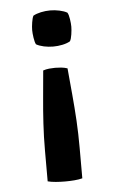

<svg xmlns="http://www.w3.org/2000/svg" viewBox="-46 -584 379 626"><g transform="rotate(-5 144.0 -271.0)"><path d="M102.3 -358.2Q98.4 -312.9 94.4 -270.8Q90.4 -228.6 87.9 -185.9Q85.3 -143.1 85.3 -96.9V3.2Q96.8 6.2 111.8 7.4Q126.8 8.6 142 8.6Q157.4 8.6 172.3 7.4Q187.2 6.2 198.7 3.2V-96.9Q198.7 -142.8 196.3 -185.5Q193.8 -228.3 189.9 -270.9Q186 -313.4 181.9 -358.2Q172.2 -361.4 161.6 -362.5Q151 -363.5 142 -363.5Q133 -363.5 122.3 -362.5Q111.6 -361.4 102.3 -358.2ZM142 -433Q156.9 -433 172.3 -436.2Q187.7 -439.5 197.4 -445.3Q201.6 -452.2 203.8 -467.1Q206.1 -482.1 206.1 -492.5Q206.1 -502.8 203.8 -517.5Q201.6 -532.2 197.4 -539Q187.7 -544.7 172.3 -548Q156.9 -551.3 142 -551.3Q126.5 -551.3 111.4 -548Q96.3 -544.7 86.2 -539Q82.5 -532.2 80.2 -517.5Q77.9 -502.8 77.9 -492.5Q77.9 -482.1 80.2 -467.1Q82.5 -452.2 86.2 -445.3Q96.3 -439.5 111.4 -436.2Q126.5 -433 142 -433Z"/></g></svg>

Font: Signika SC
Style: Regular
Weight: 300
Designer: Anna Giedryś
Foundry: Anna Giedryś
Version: Version 2.000